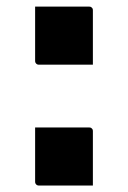

<svg xmlns="http://www.w3.org/2000/svg" viewBox="-20 -556 390 585"><path d="M263 -358.9Q234.3 -358.9 207.7 -358.9Q181 -358.9 154.3 -358.9Q127.7 -358.9 98 -358.9Q95 -358.9 92.5 -360.4Q90 -361.9 88.5 -364.4Q87 -366.9 87 -369.9V-535.8Q116.7 -535.8 143.3 -535.8Q170 -535.8 196.7 -535.8Q223.3 -535.8 252 -535.8Q256 -535.8 258 -534.3Q260 -532.8 261.5 -530.8Q263 -528.8 263 -524.8ZM263 9.3Q234.3 9.3 207.7 9.3Q181 9.3 154.3 9.3Q127.7 9.3 98 9.3Q95 9.3 92.5 7.8Q90 6.3 88.5 3.8Q87 1.3 87 -1.7V-167.6Q116.7 -167.6 143.3 -167.6Q170 -167.6 196.7 -167.6Q223.3 -167.6 252 -167.6Q256 -167.6 258 -166.1Q260 -164.6 261.5 -162.6Q263 -160.6 263 -156.6Z"/></svg>

Font: Recursive Sans Linear Light
Style: Regular
Weight: 300
Version: Version 1.085